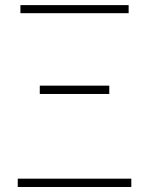

<svg xmlns="http://www.w3.org/2000/svg" viewBox="-20 -746 594 766"><path d="M50.8 0V-33.2H503.9V0ZM138.7 -371.1V-404.3H416V-371.1ZM61.5 -693.4V-725.6H493.2V-693.4Z"/></svg>

Font: Gen Shin Gothic ExtraLight
Style: Regular
Weight: 100
Designer: [Source Han Sans]
Ryoko NISHIZUKA  (kana & ideographs); Paul D. Hunt (Latin, Greek & Cyrillic); Wenlong ZHANG  (bopomofo
Version: Version 1.002.20150607